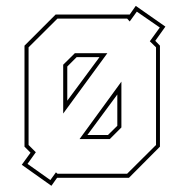

<svg xmlns="http://www.w3.org/2000/svg" viewBox="-20 -588 619 635"><path d="M150 26.5 52 -43 81 -83 61 -103V-437L164 -540H406.5H409L429 -568.5L527 -500L493.5 -453L509 -437V-103L406.5 0H169L167 2.5ZM269 -141.5H337L368 -172V-275.5ZM146.5 7.5 165 -18 170 -13.5H400.5L496 -108.5V-431.5L475.5 -451.5L508.5 -497L432.5 -549.5L409 -517L400.5 -526.5H170L74.5 -431.5V-108.5L98.5 -84.5L71 -46ZM263.5 -128H243L381.5 -318V-286.5V-166.5L343 -128ZM189 -212.5V-247V-374L227.5 -412H311.5H335ZM202.5 -255 309 -399H233.5L202.5 -368Z"/></svg>

Font: Tourney Thin
Style: Regular
Weight: 100
Designer: Tyler Finck
Foundry: Etcetera Type Co
Version: Version 1.015